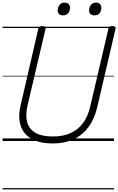

<svg xmlns="http://www.w3.org/2000/svg" viewBox="-20 -1092 915 1487"><path d="M389 19Q309 19 254.5 -2.5Q200 -24 169.5 -63Q139 -102 131.5 -156.5Q124 -211 140 -278L277 -871Q279 -881 286 -885.5Q293 -890 308 -890Q323 -890 329 -885.5Q335 -881 333 -870L193 -274Q176 -199 190.5 -145.5Q205 -92 254.5 -63.5Q304 -35 390 -35Q468 -35 526.5 -61Q585 -87 623.5 -139.5Q662 -192 679 -268L820 -871Q822 -881 828.5 -885.5Q835 -890 850 -890Q879 -890 875 -870L734 -266Q713 -173 666.5 -109.5Q620 -46 550.5 -13.5Q481 19 389 19ZM468 -973Q449 -973 438 -982.5Q427 -992 427 -1012Q427 -1036 441 -1054Q455 -1072 481 -1072Q499 -1072 510.5 -1061.5Q522 -1051 522 -1032Q522 -1007 508.5 -990Q495 -973 468 -973ZM711 -973Q693 -973 681.5 -982.5Q670 -992 670 -1012Q670 -1036 684 -1054Q698 -1072 724 -1072Q742 -1072 753.5 -1061.5Q765 -1051 765 -1032Q765 -1007 751.5 -990Q738 -973 711 -973ZM0 365H863V375H0ZM0 -20H863V0H0ZM0 -505H863V-500H0ZM0 -885H863V-875H0Z"/></svg>

Font: Playwrite AT Guides
Style: Italic
Weight: 400
Italic angle: -13.0072°
Designer: Veronika Burian, José Scaglione
Foundry: TypeTogether
Version: Version 1.002